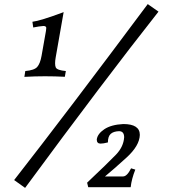

<svg xmlns="http://www.w3.org/2000/svg" viewBox="-20 -809 840 934"><path d="M98.6 -435.1 103 -463.4Q147 -467.3 161.1 -483.4Q175.3 -499.5 182.1 -537.1L203.6 -658.7Q205.1 -667 205.1 -672.9Q205.1 -682.6 190.9 -682.6Q170.9 -681.2 141.6 -675.3L137.7 -703.1Q175.8 -707.5 289.6 -750L251 -530.3Q248 -513.7 248 -501.5Q248 -487.8 251.5 -480.5Q258.3 -467.3 300.3 -463.4L295.4 -435.5Q247.1 -438 198.7 -438Q150.9 -438 98.6 -435.1ZM102.1 105 48.8 66.9Q304.7 -260.7 698.7 -789.1L751 -752.4Q484.9 -415 102.1 105ZM615.7 101.6H409.2L403.8 79.6Q507.8 -18.6 544.4 -56.9Q581.1 -95.2 584 -141.6Q583.5 -170.9 559.1 -170.9Q531.7 -169.9 518.3 -157.5Q504.9 -145 504.9 -116.2Q482.4 -110.4 469.2 -110.4Q450.7 -110.4 450.7 -130.4Q454.1 -157.7 487.3 -180.2Q520.5 -202.6 579.6 -205.6Q660.2 -205.6 660.2 -152.8Q658.7 -100.1 595.5 -42.5Q532.2 15.1 490.7 49.3H578.6Q598.1 49.3 617.7 9.8L638.2 16.1Q620.1 61.5 615.7 101.6Z"/></svg>

Font: Kelvinch
Style: Bold Italic
Weight: 700
Italic angle: -10°
Designer: Paul James Miller
Foundry: High-Logic / Made with FontCreator
Version: Version 3.30 September 23, 2016